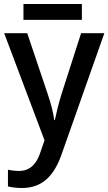

<svg xmlns="http://www.w3.org/2000/svg" viewBox="-20 -706 545 966"><path d="M392 -686H98V-606H392ZM1 -539 204 0 184 58C166 115 134 154 76 154C54 154 33 151 20 148V232C37 236 60 240 90 240C194 240 252 177 289 73L505 -539H388L290 -234C275 -186 263 -136 256 -102H253C247 -144 236 -187 220 -233L117 -539Z"/></svg>

Font: Noto Sans Thai Medium
Style: Regular
Weight: 500
Designer: Monotype Design Team
Foundry: Monotype Imaging Inc.
Version: Version 1.901